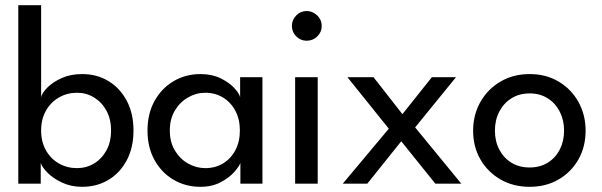

<svg xmlns="http://www.w3.org/2000/svg" viewBox="-20 -708 2320 740"><path d="M50.5 0V-688H138.5V-333.5Q141.5 -349 162 -370Q182.5 -391 217 -406.8Q251.5 -422.5 296.5 -422.5Q354 -422.5 398.5 -395.2Q443 -368 468.8 -319.2Q494.5 -270.5 494.5 -205Q494.5 -139.5 468.8 -90.8Q443 -42 398.5 -15Q354 12 296.5 12Q254 12 219.8 -4Q185.5 -20 164 -41.5Q142.5 -63 137 -80V0ZM408 -205Q408 -249.5 390 -282Q372 -314.5 342.2 -332.5Q312.5 -350.5 277 -350.5Q238.5 -350.5 207 -332.2Q175.5 -314 157 -281.2Q138.5 -248.5 138.5 -205Q138.5 -161.5 157 -128.8Q175.5 -96 207 -78Q238.5 -60 277 -60Q312.5 -60 342.2 -77.8Q372 -95.5 390 -128Q408 -160.5 408 -205Z M906.5 0V-80Q902.5 -67.5 883.2 -45.5Q864 -23.5 830.8 -5.8Q797.5 12 752.5 12Q695.5 12 649.2 -15Q603 -42 575.8 -90.8Q548.5 -139.5 548.5 -205Q548.5 -270.5 575.8 -319.2Q603 -368 649.2 -395.2Q695.5 -422.5 752.5 -422.5Q797 -422.5 829.8 -406.5Q862.5 -390.5 882.2 -369.5Q902 -348.5 905.5 -333.5V-410.5H991.5V0ZM634.5 -205Q634.5 -160.5 654 -128Q673.5 -95.5 704.8 -77.8Q736 -60 771.5 -60Q809.5 -60 839.5 -78Q869.5 -96 887 -128.8Q904.5 -161.5 904.5 -205Q904.5 -248.5 887 -281.2Q869.5 -314 839.5 -332.2Q809.5 -350.5 771.5 -350.5Q736 -350.5 704.8 -332.5Q673.5 -314.5 654 -282Q634.5 -249.5 634.5 -205Z M1117.5 0V-410.5H1204.5V0ZM1162 -551Q1138.5 -551 1121.8 -567.8Q1105 -584.5 1105 -608Q1105 -631.5 1121.8 -648.5Q1138.5 -665.5 1162 -665.5Q1177.5 -665.5 1190.8 -657.5Q1204 -649.5 1212 -636.8Q1220 -624 1220 -608Q1220 -584.5 1203 -567.8Q1186 -551 1162 -551Z M1580 -217 1758 0H1658L1526.5 -163.5L1395.5 0H1301L1478.5 -212L1319 -410.5H1419.5L1531 -268L1644.5 -410.5H1737.5Z M2021.5 12Q1958 12 1908.8 -16.5Q1859.5 -45 1831.5 -93.8Q1803.5 -142.5 1803.5 -204Q1803.5 -265.5 1831.5 -315Q1859.5 -364.5 1908.8 -393.5Q1958 -422.5 2021.5 -422.5Q2084.5 -422.5 2133.2 -393.5Q2182 -364.5 2209.5 -315Q2237 -265.5 2237 -204Q2237 -142.5 2209.5 -93.8Q2182 -45 2133.2 -16.5Q2084.5 12 2021.5 12ZM2021.5 -62.5Q2061.5 -62.5 2091.2 -81Q2121 -99.5 2137.5 -131.8Q2154 -164 2154 -204.5Q2154 -245 2137.5 -277.5Q2121 -310 2091.2 -329Q2061.5 -348 2021.5 -348Q1981 -348 1951 -329Q1921 -310 1904.2 -277.5Q1887.5 -245 1887.5 -204.5Q1887.5 -164 1904.2 -131.8Q1921 -99.5 1951 -81Q1981 -62.5 2021.5 -62.5Z"/></svg>

Font: League Spartan Thin
Style: Regular
Weight: 400
Version: Version 2.002